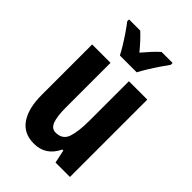

<svg xmlns="http://www.w3.org/2000/svg" viewBox="-229 -858 960 960"><g transform="rotate(45 250.5 -378.0)"><path d="M445 -547V0H343L328 -70H321Q283 10 200 10Q127 10 91 -43Q55 -96 55 -190V-547H185V-229Q185 -168 197 -137Q209 -106 237 -106Q286 -106 300.5 -148.5Q315 -191 315 -269V-547ZM192 -606Q182 -626 165.5 -653Q149 -680 130.5 -707Q112 -734 97 -753V-766H176Q210 -735 251 -685Q274 -712 291 -730.5Q308 -749 327 -766H405V-753Q391 -734 373 -707.5Q355 -681 338.5 -654Q322 -627 311 -606Z"/></g></svg>

Font: Noto Sans ExtraCondensed
Style: Bold
Weight: 700
Width: 2
Designer: Monotype Design Team
Foundry: Monotype Imaging Inc.
Version: Version 2.013; ttfautohint (v1.8.4.7-5d5b)